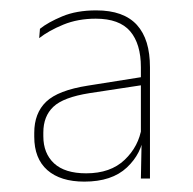

<svg xmlns="http://www.w3.org/2000/svg" viewBox="-20 -666 372 370"><path d="M251.5 -322 253 -399.5 251.5 -401.5V-508V-536.5Q251.5 -581.5 230.8 -605.8Q210 -630 164.5 -630Q130 -630 102 -618.5Q74 -607 55.5 -592.5L57 -610.5Q72.5 -623 100 -634.5Q127.5 -646 165.5 -646Q192 -646 211.5 -639Q231 -632 243.8 -618Q256.5 -604 262.8 -583.5Q269 -563 269 -536.5V-322ZM142.5 -316Q96.5 -316 71.2 -338.2Q46 -360.5 46 -402.5V-410Q46 -448 69 -470Q92 -492 149.5 -501L256.5 -518L257.5 -502.5L152.5 -486.5Q102 -478.5 82.8 -460.2Q63.5 -442 63.5 -410.5V-403.5Q63.5 -370.5 84.2 -351.2Q105 -332 146 -332Q193 -332 220.2 -358Q247.5 -384 253 -420.5L261.5 -407.5H257Q253.5 -370.5 224.5 -343.2Q195.5 -316 142.5 -316Z"/></svg>

Font: Anek Gujarati Medium Thin
Style: Regular
Weight: 250
Version: Version 1.003